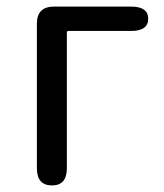

<svg xmlns="http://www.w3.org/2000/svg" viewBox="-20 -563 499 583"><path d="M138 0Q92 0 92 -52V-491Q92 -543 144 -543H378Q430 -543 430 -506Q430 -469 378 -469H188Q183 -469 183 -464V-52Q183 0 138 0Z"/></svg>

Font: Resource Han Rounded KR
Style: Regular
Weight: 400
Designer: Cyano Hao (round all glyphs); Ryoko NISHIZUKA 西塚涼子 (kana, bopomofo & ideographs); Paul D. Hunt (Latin, Greek & Cyrillic)
Foundry: Cyano Hao
Version: 0.990